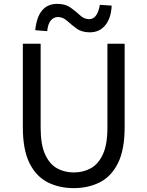

<svg xmlns="http://www.w3.org/2000/svg" viewBox="-20 -959 761 992"><path d="M361 13Q286 13 226.5 -17Q167 -47 132.5 -116Q98 -185 98 -302V-733H190V-300Q190 -212 213 -161.5Q236 -111 274.5 -89.5Q313 -68 361 -68Q410 -68 449 -89.5Q488 -111 511.5 -161.5Q535 -212 535 -300V-733H624V-302Q624 -185 589.5 -116Q555 -47 495.5 -17Q436 13 361 13ZM444 -792Q402 -792 375 -812Q348 -832 326.5 -851.5Q305 -871 279 -871Q257 -871 242 -852.5Q227 -834 224 -798L162 -803Q176 -939 276 -939Q318 -939 345 -919.5Q372 -900 393.5 -880Q415 -860 441 -860Q483 -860 496 -934L557 -930Q554 -865 524 -828.5Q494 -792 444 -792Z"/></svg>

Font: Gothic Nguyen
Style: Regular
Weight: 400
Designer: MORI Takayuki
Version: Version 1.220;July 21, 2023;FontCreator 14.0.0.2814 64-bit